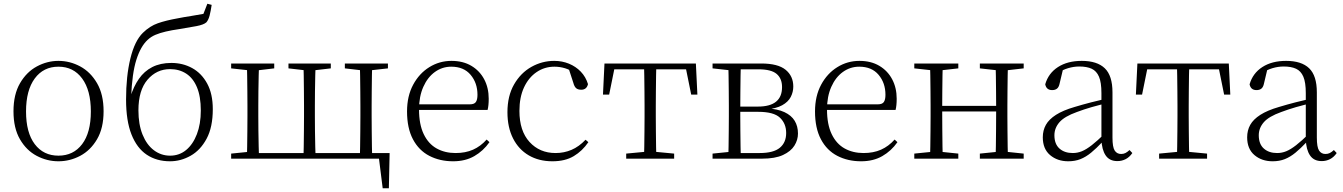

<svg xmlns="http://www.w3.org/2000/svg" viewBox="-20 -847 7169 1025"><path d="M292 14Q231 14 176 -15Q121 -44 86.5 -103.5Q52 -163 52 -253Q52 -343 87 -403Q122 -463 177 -492.5Q232 -522 292 -522Q353 -522 408 -492.5Q463 -463 498 -403Q533 -343 533 -253Q533 -163 498 -103.5Q463 -44 408 -15Q353 14 292 14ZM292 -16Q372 -16 418.5 -77.5Q465 -139 465 -252Q465 -365 418.5 -428Q372 -491 292 -491Q212 -491 165.5 -428Q119 -365 119 -252Q119 -139 165.5 -77.5Q212 -16 292 -16Z M888 14Q816 14 763.5 -21Q711 -56 682 -129Q653 -202 653 -316Q653 -440 676 -534.5Q699 -629 743 -672Q780 -708 823 -723Q866 -738 928 -749Q963 -756 999.5 -761.5Q1036 -767 1066 -773L1087 -827L1110 -821Q1105 -787 1099 -764Q1093 -741 1082 -728Q1068 -715 1028.5 -707.5Q989 -700 939 -692Q897 -686 865 -678.5Q833 -671 809.5 -661Q786 -651 768 -634Q731 -600 708 -528Q685 -456 680 -327L676 -329Q693 -385 721.5 -426Q750 -467 793 -489Q836 -511 895 -511Q956 -511 1006 -483.5Q1056 -456 1086 -401Q1116 -346 1116 -264Q1116 -168 1083 -106.5Q1050 -45 997.5 -15.5Q945 14 888 14ZM888 -16Q937 -16 973.5 -46Q1010 -76 1031 -130.5Q1052 -185 1052 -257Q1052 -332 1031.5 -381Q1011 -430 974 -454Q937 -478 888 -478Q816 -478 767.5 -421.5Q719 -365 719 -258Q719 -183 741 -128.5Q763 -74 801.5 -45Q840 -16 888 -16Z M1298 0Q1299 -24 1299.5 -64.5Q1300 -105 1300.5 -148.5Q1301 -192 1301 -226V-283Q1301 -316 1300.5 -359.5Q1300 -403 1299.5 -443.5Q1299 -484 1298 -508H1363Q1362 -484 1361 -443.5Q1360 -403 1359.5 -359.5Q1359 -316 1359 -283V-226Q1359 -192 1359.5 -148.5Q1360 -105 1361 -64.5Q1362 -24 1363 0ZM1600 0Q1601 -24 1601.5 -64.5Q1602 -105 1602.5 -148.5Q1603 -192 1603 -226V-283Q1603 -316 1602.5 -359.5Q1602 -403 1601.5 -443.5Q1601 -484 1600 -508H1665Q1664 -484 1663 -443.5Q1662 -403 1661.5 -359.5Q1661 -316 1661 -283V-226Q1661 -192 1661.5 -148.5Q1662 -105 1663 -64.5Q1664 -24 1665 0ZM1901 0Q1902 -24 1902.5 -64.5Q1903 -105 1903.5 -148.5Q1904 -192 1904 -226V-283Q1904 -316 1903.5 -359.5Q1903 -403 1902.5 -443.5Q1902 -484 1901 -508H1967Q1966 -484 1965.5 -443.5Q1965 -403 1964.5 -359.5Q1964 -316 1964 -283V-226Q1964 -192 1964.5 -148.5Q1965 -105 1965.5 -64.5Q1966 -24 1967 0ZM2023 158 2000 -26 2031 0H1331V-30H2060L2056 158ZM1214 -482V-508H1444V-482L1343 -470H1323ZM1520 -482V-508H1746V-482L1643 -470H1624ZM1821 -482V-508H2051V-482L1944 -470H1924ZM1214 0V-27L1323 -38H1331V0Z M2399 14Q2328 14 2272 -15Q2216 -44 2184.5 -103.5Q2153 -163 2153 -252Q2153 -334 2185.5 -394.5Q2218 -455 2272 -488.5Q2326 -522 2390 -522Q2452 -522 2496.5 -495.5Q2541 -469 2565 -423.5Q2589 -378 2589 -320Q2589 -283 2583 -260H2183V-290H2488Q2512 -290 2520.5 -302.5Q2529 -315 2529 -341Q2529 -404 2492.5 -447.5Q2456 -491 2389 -491Q2341 -491 2302 -463Q2263 -435 2240 -383.5Q2217 -332 2217 -263Q2217 -183 2242 -131Q2267 -79 2311 -54.5Q2355 -30 2412 -30Q2465 -30 2505.5 -48Q2546 -66 2578 -102L2593 -88Q2560 -41 2512 -13.5Q2464 14 2399 14Z M2929 14Q2857 14 2803 -17.5Q2749 -49 2719 -108Q2689 -167 2689 -248Q2689 -335 2724.5 -396.5Q2760 -458 2817 -490Q2874 -522 2939 -522Q2981 -522 3017.5 -507Q3054 -492 3080.5 -464.5Q3107 -437 3119 -398Q3112 -368 3083 -368Q3065 -368 3055.5 -376.5Q3046 -385 3041 -404L3013 -490L3056 -452Q3025 -474 2997 -482.5Q2969 -491 2940 -491Q2887 -491 2844.5 -462Q2802 -433 2777.5 -380.5Q2753 -328 2753 -255Q2753 -148 2807 -89Q2861 -30 2946 -30Q2991 -30 3031 -47Q3071 -64 3106 -101L3121 -88Q3089 -41 3043 -13.5Q2997 14 2929 14Z M3199 -342 3207 -508H3695L3703 -342H3670L3637 -505L3670 -477H3232L3265 -505L3232 -342ZM3323 0V-27L3439 -38H3463L3579 -27V0ZM3418 0Q3419 -24 3419.5 -64.5Q3420 -105 3420.5 -148.5Q3421 -192 3421 -226V-283Q3421 -316 3420.5 -359.5Q3420 -403 3419.5 -443.5Q3419 -484 3418 -508H3484Q3483 -484 3482.5 -443.5Q3482 -403 3481.5 -359.5Q3481 -316 3481 -283V-226Q3481 -192 3481.5 -148.5Q3482 -105 3482.5 -64.5Q3483 -24 3484 0Z M3784 0V-27L3893 -38L3901 -30H4035Q4109 -30 4143 -58Q4177 -86 4177 -137Q4177 -187 4144 -218.5Q4111 -250 4028 -250H3901V-278H4026Q4155 -278 4155 -382Q4155 -428 4126 -452.5Q4097 -477 4029 -477H3901L3893 -470L3784 -482V-508H4044Q4133 -508 4174 -474.5Q4215 -441 4215 -385Q4215 -356 4201.5 -329.5Q4188 -303 4155.5 -285Q4123 -267 4066 -262L4069 -269Q4130 -266 4167.5 -248.5Q4205 -231 4222.5 -202Q4240 -173 4240 -134Q4240 -100 4221 -69.5Q4202 -39 4160 -19.5Q4118 0 4048 0ZM3868 0Q3869 -24 3869.5 -64.5Q3870 -105 3870.5 -148.5Q3871 -192 3871 -226V-283Q3871 -316 3870.5 -359.5Q3870 -403 3869.5 -443.5Q3869 -484 3868 -508H3935Q3934 -484 3933.5 -443Q3933 -402 3932.5 -355Q3932 -308 3932 -267V-226Q3932 -192 3932.5 -148.5Q3933 -105 3933.5 -64.5Q3934 -24 3935 0Z M4577 14Q4506 14 4450 -15Q4394 -44 4362.5 -103.5Q4331 -163 4331 -252Q4331 -334 4363.5 -394.5Q4396 -455 4450 -488.5Q4504 -522 4568 -522Q4630 -522 4674.5 -495.5Q4719 -469 4743 -423.5Q4767 -378 4767 -320Q4767 -283 4761 -260H4361V-290H4666Q4690 -290 4698.5 -302.5Q4707 -315 4707 -341Q4707 -404 4670.5 -447.5Q4634 -491 4567 -491Q4519 -491 4480 -463Q4441 -435 4418 -383.5Q4395 -332 4395 -263Q4395 -183 4420 -131Q4445 -79 4489 -54.5Q4533 -30 4590 -30Q4643 -30 4683.5 -48Q4724 -66 4756 -102L4771 -88Q4738 -41 4690 -13.5Q4642 14 4577 14Z M4945 0Q4946 -24 4946.5 -64.5Q4947 -105 4947.5 -148.5Q4948 -192 4948 -226V-283Q4948 -316 4947.5 -359.5Q4947 -403 4946.5 -443.5Q4946 -484 4945 -508H5013Q5012 -484 5011.5 -443Q5011 -402 5010.5 -357Q5010 -312 5010 -275V-256Q5010 -207 5010.5 -157Q5011 -107 5011.5 -65.5Q5012 -24 5013 0ZM5294 0Q5296 -24 5296.5 -65.5Q5297 -107 5297.5 -157Q5298 -207 5298 -256V-275Q5298 -312 5297.5 -357Q5297 -402 5296.5 -443Q5296 -484 5294 -508H5361Q5360 -484 5359.5 -443.5Q5359 -403 5358.5 -359.5Q5358 -316 5358 -283V-226Q5358 -192 5358.5 -148.5Q5359 -105 5359.5 -64.5Q5360 -24 5361 0ZM4861 0V-27L4970 -38H4990L5096 -27V0ZM4861 -482V-508H5096V-482L4990 -470H4970ZM5211 0V-27L5319 -38H5340L5445 -27V0ZM5211 -482V-508H5445V-482L5340 -470H5319ZM4978 -252V-282H5328V-252Z M5683 14Q5625 14 5586 -19Q5547 -52 5547 -114Q5547 -151 5563.5 -180.5Q5580 -210 5617.5 -234Q5655 -258 5717 -276Q5760 -289 5804.5 -300.5Q5849 -312 5889 -321V-297Q5849 -287 5807.5 -275Q5766 -263 5729 -249Q5662 -225 5635.5 -194Q5609 -163 5609 -125Q5609 -78 5636 -54Q5663 -30 5707 -30Q5732 -30 5755.5 -39.5Q5779 -49 5808.5 -72Q5838 -95 5878 -134L5884 -89H5865Q5833 -55 5805 -32Q5777 -9 5748 2.5Q5719 14 5683 14ZM5945 13Q5903 13 5882.5 -17.5Q5862 -48 5860 -102V-106V-350Q5860 -407 5847 -437.5Q5834 -468 5808 -480Q5782 -492 5742 -492Q5712 -492 5682 -483Q5652 -474 5620 -454L5656 -482L5637 -402Q5633 -382 5623 -374Q5613 -366 5597 -366Q5566 -366 5560 -397Q5577 -456 5628 -489Q5679 -522 5755 -522Q5837 -522 5878 -482.5Q5919 -443 5919 -354V-113Q5919 -61 5931 -43Q5943 -25 5965 -25Q5978 -25 5988 -30Q5998 -35 6010 -46L6025 -30Q6010 -8 5989.5 2.5Q5969 13 5945 13Z M6044 -342 6052 -508H6540L6548 -342H6515L6482 -505L6515 -477H6077L6110 -505L6077 -342ZM6168 0V-27L6284 -38H6308L6424 -27V0ZM6263 0Q6264 -24 6264.5 -64.5Q6265 -105 6265.5 -148.5Q6266 -192 6266 -226V-283Q6266 -316 6265.5 -359.5Q6265 -403 6264.5 -443.5Q6264 -484 6263 -508H6329Q6328 -484 6327.5 -443.5Q6327 -403 6326.5 -359.5Q6326 -316 6326 -283V-226Q6326 -192 6326.5 -148.5Q6327 -105 6327.5 -64.5Q6328 -24 6329 0Z M6774 14Q6716 14 6677 -19Q6638 -52 6638 -114Q6638 -151 6654.5 -180.5Q6671 -210 6708.5 -234Q6746 -258 6808 -276Q6851 -289 6895.5 -300.5Q6940 -312 6980 -321V-297Q6940 -287 6898.5 -275Q6857 -263 6820 -249Q6753 -225 6726.5 -194Q6700 -163 6700 -125Q6700 -78 6727 -54Q6754 -30 6798 -30Q6823 -30 6846.5 -39.5Q6870 -49 6899.5 -72Q6929 -95 6969 -134L6975 -89H6956Q6924 -55 6896 -32Q6868 -9 6839 2.5Q6810 14 6774 14ZM7036 13Q6994 13 6973.5 -17.5Q6953 -48 6951 -102V-106V-350Q6951 -407 6938 -437.5Q6925 -468 6899 -480Q6873 -492 6833 -492Q6803 -492 6773 -483Q6743 -474 6711 -454L6747 -482L6728 -402Q6724 -382 6714 -374Q6704 -366 6688 -366Q6657 -366 6651 -397Q6668 -456 6719 -489Q6770 -522 6846 -522Q6928 -522 6969 -482.5Q7010 -443 7010 -354V-113Q7010 -61 7022 -43Q7034 -25 7056 -25Q7069 -25 7079 -30Q7089 -35 7101 -46L7116 -30Q7101 -8 7080.5 2.5Q7060 13 7036 13Z"/></svg>

Font: Noto Serif HK ExtraLight
Style: Regular
Weight: 200
Designer: Ryoko NISHIZUKA 西塚涼子 (kana & ideographs); Frank Grießhammer (Latin, Greek & Cyrillic); Wenlong ZHANG 张文龙 (bopomofo); San
Foundry: Adobe
Version: Version 2.002-H1;hotconv 1.1.0;makeotfexe 2.6.0